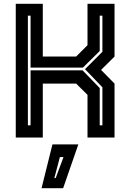

<svg xmlns="http://www.w3.org/2000/svg" viewBox="-20 -720 689 1005"><path d="M62.5 0V-700H204V-424H378.5L438 -483.5V-700H579.5V-424L509 -354L579.5 -282.5V0H438V-223.5L378.5 -282.5H204V0ZM126 -64H140V-352H412L502 -259V-64H516V-263L425 -358L516 -449V-638H502V-453L414 -366H140V-638H126ZM197.5 265 254.5 36H390L310.5 265ZM264.5 212H271.5L312.5 102H293.5Z"/></svg>

Font: Tourney Thin
Style: Regular
Weight: 100
Designer: Tyler Finck
Foundry: Etcetera Type Co
Version: Version 1.015